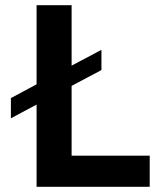

<svg xmlns="http://www.w3.org/2000/svg" viewBox="-20 -720 616 740"><path d="M256 -120H557V0H121V-317L22 -264V-342L121 -395V-700H256V-467L371 -528V-450L256 -389Z"/></svg>

Font: Montserrat Medium
Style: Regular
Weight: 500
Designer: Julieta Ulanovsky
Foundry: Julieta Ulanovsky
Version: Version 6.001